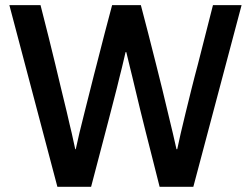

<svg xmlns="http://www.w3.org/2000/svg" viewBox="-20 -720 966 740"><path d="M911.1 -700.2 725.1 0H595.2Q585 -41.5 566.7 -112.8Q548.3 -184.1 542 -210Q529.3 -258.8 520.5 -296.4Q510.7 -337.9 500 -381.8Q496.6 -396 490.5 -421.6Q484.4 -447.3 481.4 -458.5Q474.6 -485.8 466.8 -519H463.9Q463.9 -518.6 458.5 -495.6Q453.1 -472.7 449.7 -458.5Q446.8 -447.3 440.4 -421.6Q434.1 -396 430.7 -381.8Q421.9 -346.2 408.7 -296.4Q404.8 -282.2 397.5 -253.2Q390.1 -224.1 386.2 -210Q380.9 -189.9 331.1 0H201.2L16.1 -700.2H136.2Q170.9 -564.9 192.9 -473.1Q210.9 -396.5 215.3 -379.4Q227.1 -332 237.3 -288.6Q241.2 -271.5 248 -242.2Q254.9 -212.9 256.3 -207.5Q262.7 -180.2 270 -145H272Q275.9 -163.6 286.1 -207.5Q293.5 -238.8 306.2 -288.6Q324.7 -361.8 329.1 -379.4Q333.5 -397.9 342.3 -431.9Q351.1 -465.8 353 -473.1Q384.3 -596.7 412.1 -700.2H522.9Q549.8 -598.6 582 -470.2Q595.2 -418.9 605.5 -376Q620.1 -316.4 627.4 -284.7Q641.6 -225.6 646.5 -205.1Q653.3 -176.8 660.2 -145H663.1Q672.9 -191.4 676.3 -205.1Q681.2 -225.6 695.3 -284.7Q699.2 -300.3 706.8 -331.3Q714.4 -362.3 717.8 -376Q722.2 -394 730.7 -426.8Q739.3 -459.5 742.2 -470.2Q785.2 -640.1 800.8 -700.2Z"/></svg>

Font: Post Grotesk Medium
Style: Medium
Weight: 500
Version: Version 1.0